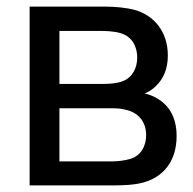

<svg xmlns="http://www.w3.org/2000/svg" viewBox="-20 -560 584 580"><path d="M69.5 0H325.5C354.5 0 388 -1.5 414 -9C476 -26.5 513.5 -75.5 513.5 -149C513.5 -206.5 490 -243 452.5 -264C441 -270.5 428 -275.5 417 -277.5C428.5 -282 441 -290 451.5 -300.5C473.5 -322 487 -351.5 487 -392.5C487 -465 444.5 -514 387 -530C361 -537 326.5 -540 299.5 -540H69.5ZM159.5 -72.5V-233H312.5C324.5 -233 342.5 -233 357 -229C395 -222 421.5 -194.5 421.5 -152C421.5 -120 406.5 -89 372 -79.5C356.5 -75 334.5 -72.5 320.5 -72.5ZM159.5 -306.5V-466.5H286C293 -466.5 325 -466.5 347 -459C378.5 -448.5 394.5 -420 394.5 -386C394.5 -354.5 380 -325.5 350 -314.5C334.5 -308.5 311.5 -306.5 293.5 -306.5Z"/></svg>

Font: Eudonet Medium
Style: Regular
Weight: 500
Designer: Mikhail Sharanda
Foundry: Mikhail Sharanda
Version: Version 4.503;Glyphs 3.1.2 (3151)